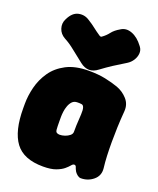

<svg xmlns="http://www.w3.org/2000/svg" viewBox="-150 -884 824 999"><g transform="rotate(20 262.5 -384.0)"><path d="M210 25Q102 25 56 -37Q10 -99 10 -225V-250Q10 -294 22 -342Q34 -390 62.5 -431.5Q91 -473 140.5 -499Q190 -525 265 -525Q318 -525 358 -516.5Q398 -508 429 -497Q464 -484 488.5 -456.5Q513 -429 510 -390Q506 -341 504.5 -298Q503 -255 503 -216.5Q503 -178 504.5 -142.5Q506 -107 510 -74Q514 -34 484.5 -9.5Q455 15 416 15Q407 15 398 8.5Q389 2 382 -8Q374 -22 371.5 -31Q369 -40 360 -40Q353 -40 345 -30Q337 -20 322 -7.5Q307 5 280.5 15Q254 25 210 25ZM235 -160Q248 -160 263 -165Q278 -170 289 -179Q300 -188 300 -200Q300 -222 300.5 -235.5Q301 -249 302 -262.5Q303 -276 304 -298Q307 -349 286 -349Q281 -350 275.5 -350Q270 -350 265 -350Q247 -350 236.5 -339Q226 -328 220 -311.5Q214 -295 212 -278.5Q210 -262 210 -250V-225Q210 -196 211.5 -178Q213 -160 235 -160ZM471 -733Q482 -718 480.5 -698.5Q479 -679 467.5 -661Q456 -643 438 -632Q398 -608 370.5 -590Q343 -572 312 -549Q263 -511 214 -549Q180 -575 149.5 -600Q119 -625 90 -640Q63 -655 54.5 -682Q46 -709 58 -733L60 -737Q80 -778 112.5 -785Q145 -792 173 -773Q196 -759 213.5 -745Q231 -731 255 -715Q258 -714 260.5 -713Q263 -712 267 -715Q287 -729 301.5 -748Q316 -767 344 -783Q371 -801 405.5 -788Q440 -775 468 -737Z"/></g></svg>

Font: Winky Sans Black
Style: Regular
Weight: 900
Designer: Simon Atzbach
Foundry: typofactur
Version: Version 1.205